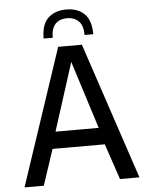

<svg xmlns="http://www.w3.org/2000/svg" viewBox="-61 -982 800 1032"><g transform="rotate(-5 339.0 -466.5)"><path d="M275 -737H403L649 0H544L479 -193H197L133 0H29ZM454 -284 338 -650 221 -284ZM469 -788H422Q422 -839 398 -862.5Q374 -886 338 -886Q250 -886 250 -788H201Q201 -864 237.5 -898.5Q274 -933 336 -933Q397 -933 433 -898Q469 -863 469 -788Z"/></g></svg>

Font: Exo Medium
Style: Regular
Weight: 500
Designer: Natanael Gama
Foundry: Natanael Gama
Version: Version 1.500; ttfautohint (v1.6)